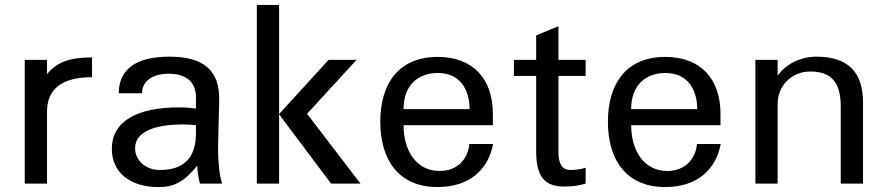

<svg xmlns="http://www.w3.org/2000/svg" viewBox="-20 -742 3588 776"><path d="M170 -290C170 -383 231 -430 352 -430V-510C260 -510 208 -490 170 -442V-500H80V0H170Z M772 -204C772 -105 724 -55 626 -55C569 -55 526 -93 526 -143C526 -208 601 -239 719 -239C741 -239 752 -238 772 -236ZM432 -140C432 -46 505 14 619 14C685 14 722 -6 777 -72C778 -52 780 -33 788 0H878C869 -24 859 -81 862 -182L866 -334C869 -459 802 -513 664 -513C530 -513 460 -462 460 -365H554C554 -414 596 -444 662 -444C733 -444 772 -410 772 -349V-303C753 -306 727 -308 707 -308C533 -309 432 -251 432 -140Z M1221 -282 1421 -500H1308L1108 -281V-722H1018V0H1108V-280L1318 0H1437Z M1517 -250C1517 -102 1586 14 1749 14C1876 14 1953 -55 1973 -160H1877C1871 -98 1828 -51 1757 -51C1662 -51 1611 -134 1611 -236H1972V-282C1972 -423 1892 -512 1749 -512C1592 -512 1517 -405 1517 -250ZM1611 -301C1611 -399 1671 -447 1749 -447C1853 -447 1878 -361 1878 -301Z M2147 -435V-133C2147 -37 2174 12 2260 12C2289 12 2319 9 2347 0V-64C2327 -58 2306 -55 2286 -55C2248 -55 2237 -85 2237 -130V-435H2347V-500H2237V-636L2147 -599V-500H2057V-435Z M2437 -250C2437 -102 2506 14 2669 14C2796 14 2873 -55 2893 -160H2797C2791 -98 2748 -51 2677 -51C2582 -51 2531 -134 2531 -236H2892V-282C2892 -423 2812 -512 2669 -512C2512 -512 2437 -405 2437 -250ZM2531 -301C2531 -399 2591 -447 2669 -447C2773 -447 2798 -361 2798 -301Z M3123 -323C3123 -396 3180 -453 3255 -453C3340 -453 3378 -409 3378 -311V0H3468V-329C3468 -452 3405 -513 3280 -513C3216 -513 3157 -484 3123 -436V-500H3033V0H3123Z"/></svg>

Font: Perun
Style: Regular
Weight: 400
Foundry: Copyright (c) Stefan Peev, Context Ltd, 2016
Version: Version 1.089